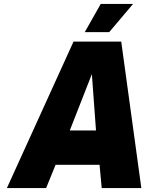

<svg xmlns="http://www.w3.org/2000/svg" viewBox="-20 -954 749 974"><path d="M15 0 353 -743H595L697 0H496L485 -118H262L214 0ZM334 -292H467L446 -578ZM410 -791 491 -934H655L534 -791Z"/></svg>

Font: Exo Thin Black
Style: Italic
Weight: 900
Italic angle: -9°
Version: Version 2.000